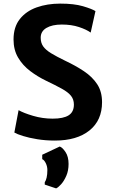

<svg xmlns="http://www.w3.org/2000/svg" viewBox="-20 -771 624 1064"><path d="M284 8Q232.5 8 186.5 0.5Q140.5 -7 107 -17.5Q73.5 -28 59.5 -36.5L83 -160.5Q111 -144.5 163.5 -129Q216 -113.5 272 -113.5Q331.5 -113.5 360.5 -132Q389.5 -150.5 389.5 -191.5Q389.5 -220 373.5 -240Q357.5 -260 323.2 -279Q289 -298 234.5 -324Q188 -346.5 147 -377.5Q106 -408.5 80.5 -451.5Q55 -494.5 55 -552Q55 -621.5 90 -665.5Q125 -709.5 183.5 -730.2Q242 -751 313.5 -751Q390.5 -751 439.8 -736.5Q489 -722 509 -709.5L482.5 -590.5Q459 -607.5 417.5 -621.2Q376 -635 322.5 -635Q269 -635 237.2 -616.2Q205.5 -597.5 205.5 -562Q205.5 -534 219.2 -514.2Q233 -494.5 262.8 -476.2Q292.5 -458 341 -434.5Q398.5 -407.5 445 -376.5Q491.5 -345.5 518.5 -304.5Q545.5 -263.5 545.5 -204.5Q545.5 -104 475.8 -48Q406 8 284 8ZM291 273 228 252V239Q234.5 230 238.5 212.8Q242.5 195.5 242.5 171Q242.5 151.5 233.8 133.5Q225 115.5 214 111V86.5L311 41Q326 46 343 71.5Q360 97 360 137.5Q360 174.5 347.5 203.2Q335 232 318.8 250Q302.5 268 291 273Z"/></svg>

Font: Merriweather Sans
Style: Bold
Weight: 700
Designer: Eben Sorkin
Foundry: Eben Sorkin
Version: Version 1.008; ttfautohint (v1.7.19-72a1) -l 8 -r 50 -G 200 